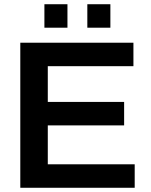

<svg xmlns="http://www.w3.org/2000/svg" viewBox="-20 -888 712 908"><path d="M76 0V-686H611V-575H206V-406H567V-295H206V-111H617V0ZM190 -757V-868H299V-757ZM393 -757V-868H502V-757Z"/></svg>

Font: Archivo SemiBold
Style: Regular
Weight: 600
Designer: Hector Gatti
Foundry: Omnibus-Type
Version: Version 2.001